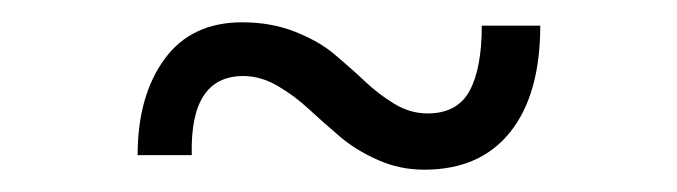

<svg xmlns="http://www.w3.org/2000/svg" viewBox="-20 -338 610 173"><path d="M362.3 -185.1Q340.3 -185.1 320.6 -193.8Q300.8 -202.6 286.4 -214.8Q272 -227.1 258.5 -239.5Q245.1 -252 230 -260.7Q214.8 -269.5 199.2 -269.5Q150.9 -269.5 152.8 -198.2H104Q104 -251.5 128.2 -284.7Q152.3 -317.9 198.2 -317.9Q224.6 -317.9 246.1 -309.3Q267.6 -300.8 281.7 -288.8Q295.9 -276.9 308.6 -264.9Q321.3 -252.9 335.4 -244.4Q349.6 -235.8 365.2 -235.8Q392.1 -235.8 403.1 -256.1Q414.1 -276.4 414.1 -314.9H466.8Q466.8 -252.9 439.7 -219Q412.6 -185.1 362.3 -185.1Z"/></svg>

Font: HK Grotesk Italic
Style: Regular
Weight: 400
Italic angle: -13°
Designer: Alfredo Marco Pradil and Stefan Peev
Foundry: Hanken Design Co.
Version: Version 1.000;PS 001.000;hotconv 1.0.88;makeotf.lib2.5.64775